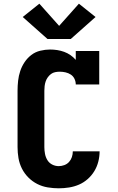

<svg xmlns="http://www.w3.org/2000/svg" viewBox="-20 -1011 640 1039"><path d="M298 8Q268 8 238 3Q208 -2 181.5 -15.5Q155 -29 133.5 -50.5Q112 -72 98.5 -99Q85 -126 80 -155.5Q75 -185 75 -215V-520Q75 -547 78 -574Q81 -601 89.5 -626.5Q98 -652 113 -674.5Q128 -697 149.5 -713.5Q171 -730 198 -736.5Q225 -743 251 -743Q271 -743 290 -740Q309 -737 327 -730.5Q345 -724 361 -713Q377 -702 390 -687V-735H517V-554H390Q390 -570 383 -584.5Q376 -599 363 -607.5Q350 -616 334.5 -619.5Q319 -623 303 -623Q291 -623 278.5 -620.5Q266 -618 256 -610.5Q246 -603 238.5 -592.5Q231 -582 227 -570Q223 -558 221.5 -545.5Q220 -533 220 -520V-215Q220 -197 223.5 -178.5Q227 -160 236.5 -144.5Q246 -129 262.5 -120.5Q279 -112 298 -112Q313 -112 328 -117.5Q343 -123 353.5 -134.5Q364 -146 369 -161Q374 -176 374 -192H519Q519 -164 512 -136.5Q505 -109 490.5 -85Q476 -61 454.5 -42Q433 -23 407.5 -12Q382 -1 354 3.5Q326 8 298 8ZM237 -800 103 -919 193 -991 300 -871 407 -991 497 -919 363 -800Z"/></svg>

Font: Iosevka Curly Slab HvEx
Style: Regular
Weight: 900
Width: 7
Monospace: yes
Designer: Belleve Invis
Foundry: Belleve Invis
Version: Version 11.1.0; ttfautohint (v1.8.3)